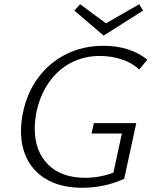

<svg xmlns="http://www.w3.org/2000/svg" viewBox="-20 -880 717 906"><path d="M469 -712 331 -830 358 -860 480 -770 637 -860 655 -830ZM150 -341Q144 -305 144 -274Q144 -166 207 -103.5Q270 -41 382 -41Q449 -41 515 -65L555 -250H412L423 -299H623L566 -36Q473 6 367 6Q277 6 212 -27Q147 -60 113 -120.5Q79 -181 79 -262Q79 -297 87 -342Q106 -440 159.5 -512.5Q213 -585 292.5 -624.5Q372 -664 468 -664Q532 -664 585.5 -646.5Q639 -629 675 -598L637 -552Q603 -584 553.5 -600Q504 -616 451 -616Q377 -616 314.5 -583.5Q252 -551 209 -488.5Q166 -426 150 -341Z"/></svg>

Font: Ysabeau Infant Semilight
Style: Italic
Weight: 300
Italic angle: -12°
Designer: Christian Thalmann (Catharsis Fonts)
Version: Version 0.003